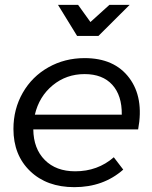

<svg xmlns="http://www.w3.org/2000/svg" viewBox="-20 -769 628 793"><path d="M287 4Q173.5 4 104.5 -62.2Q35.5 -128.5 35.5 -236.5Q35.5 -318.5 74 -385.8Q112.5 -453 180 -491Q247.5 -529 329.5 -529Q452.5 -529 513.8 -447.2Q575 -365.5 550.5 -234.5H117.5Q118.5 -155 165 -108.2Q211.5 -61.5 290.5 -61.5Q383.5 -61.5 450 -119.5L489 -68.5Q407 4 287 4ZM515.5 -749 386.5 -620.5H298.5L219.5 -749H302.5L353.5 -678L432 -749ZM329.5 -463Q254 -463 197.8 -416.8Q141.5 -370.5 124 -295.5H483Q484 -374.5 443.8 -418.8Q403.5 -463 329.5 -463Z"/></svg>

Font: Argentum Sans Light
Style: Italic
Weight: 300
Italic angle: -11.3°
Designer: Julieta Ulanovsky (font), Owen Earl (portions from Jones font), Cristiano Sobral (main changes and remaster)
Foundry: Julieta Ulanovsky (font), Owen Earl (portions from Jones font), Cristiano Sobral (main changes and remaster)
Version: Version 3.127